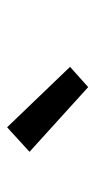

<svg xmlns="http://www.w3.org/2000/svg" viewBox="116 -953 268 540"><g transform="rotate(-90 250.0 -683.0)"><path d="M275 -569 93 -734 162 -797 332 -620Z"/></g></svg>

Font: Iosevka Slab Medium
Style: Regular
Weight: 500
Monospace: yes
Designer: Belleve Invis
Foundry: Belleve Invis
Version: Version 11.1.1; ttfautohint (v1.8.3)